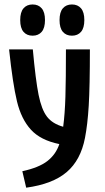

<svg xmlns="http://www.w3.org/2000/svg" viewBox="-20 -663 478 877"><path d="M390.6 -437.5Q390.6 -267.6 385.3 -180.2Q379.9 -92.8 368.2 -33.2Q348.6 68.4 284.7 123Q220.7 177.7 99.6 194.3L82 119.1Q158.2 102.5 196.8 72.3Q235.4 42 251 -4.9Q165 -22.5 121.1 -70.8Q77.1 -119.1 57.6 -199.7Q38.1 -280.3 21.5 -437.5H129.9Q142.6 -297.9 156.2 -230Q169.9 -162.1 194.8 -129.9Q219.7 -97.7 268.6 -84Q276.4 -142.6 278.8 -221.7Q281.2 -300.8 281.2 -437.5ZM72.3 -571.3Q72.3 -607.4 87.4 -625Q102.5 -642.6 128.9 -642.6Q155.3 -642.6 170.4 -625Q185.5 -607.4 185.5 -571.3Q185.5 -535.2 170.4 -517.6Q155.3 -500 128.9 -500Q102.5 -500 87.4 -517.6Q72.3 -535.2 72.3 -571.3ZM252 -571.3Q252 -607.4 267.1 -625Q282.2 -642.6 308.6 -642.6Q335 -642.6 350.1 -625Q365.2 -607.4 365.2 -571.3Q365.2 -535.2 350.1 -517.6Q335 -500 308.6 -500Q282.2 -500 267.1 -517.6Q252 -535.2 252 -571.3Z"/></svg>

Font: Sudo
Style: Bold
Weight: 700
Monospace: yes
Designer: Jens Kutilek
Foundry: Jens Kutilek
Version: Version 0.040